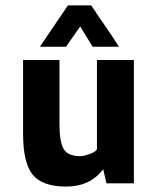

<svg xmlns="http://www.w3.org/2000/svg" viewBox="-20 -675 589 707"><path d="M360 -52Q312 12 224 12Q136 12 100.5 -31.5Q65 -75 65 -182V-454H199V-219Q199 -151 215 -125.5Q231 -100 274 -100Q290 -100 312 -108.5Q334 -117 337 -126V-454H473V0H372ZM230 -655H316Q327 -638 350 -604L356 -596Q398 -535 418 -503H321L275 -578V-577L223 -503H127Z"/></svg>

Font: Tajawal ExtraBold
Style: Regular
Weight: 800
Designer: Boutros Fonts
Foundry: Created by Boutros International 2017
Version: Version 1.700